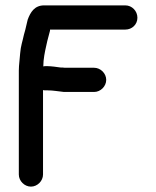

<svg xmlns="http://www.w3.org/2000/svg" viewBox="-20 -686 581 714"><path d="M140 -37V-351C143 -350 147 -350 150 -350H157C178 -350 197 -346 218 -344H330C354 -344 375 -365 375 -389C375 -413 354 -434 330 -434H221C216 -435 210 -435 205 -435C193 -437 168 -440 157 -440H150C147 -440 144 -440 141 -439C141 -466 147 -494 152 -516L156 -534L161 -553C162 -558 164 -565 166 -572V-576H446C471 -576 491 -595 491 -620C491 -645 471 -666 446 -666H144C108 -666 93 -640 83 -613C80 -602 77 -586 74 -575L69 -557C64 -533 57 -515 55 -488C54 -469 50 -444 50 -424V-37C50 -13 71 8 95 8C119 8 140 -13 140 -37Z"/></svg>

Font: Electronic
Style: Blk
Weight: 900
Version: Version 1.011